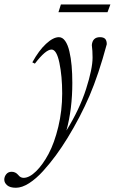

<svg xmlns="http://www.w3.org/2000/svg" viewBox="-105 -615 526 879"><path d="M162.6 -559.1 173.8 -594.7H400.4L387.2 -559.1ZM-32.2 244.6Q-59.1 244.6 -72.3 233.2Q-85.4 221.7 -85.4 207.5Q-85.4 193.8 -76.4 182.6Q-67.4 171.4 -51.8 171.4Q-34.2 171.4 -22 185.5Q-11.7 199.2 2.9 199.2Q29.3 199.2 60.1 169.2Q90.8 139.2 117.4 89.4Q144 39.6 161.9 -34.4Q179.7 -108.4 179.7 -187.5Q179.7 -266.1 167 -327.1Q154.3 -388.2 130.9 -388.2Q104 -388.2 54.7 -323.7L43 -329.6Q72.8 -383.8 105.7 -414.3Q138.7 -444.8 164.6 -444.8Q181.2 -444.8 193.4 -427.5Q205.6 -410.2 212.6 -380.1Q219.7 -350.1 222.9 -314Q226.1 -277.8 226.1 -235.4Q226.1 -115.7 199.2 -17.6Q259.3 -114.7 289.1 -207.5Q318.8 -300.3 318.8 -351.6Q318.8 -382.8 315.4 -408.7Q318.8 -444.8 352.5 -444.8Q369.1 -444.8 376.5 -437Q383.8 -429.2 383.8 -412.6Q346.2 -272.9 304.7 -176.3Q263.2 -79.6 203.6 17.6Q177.7 59.6 150.9 96.2Q124 132.8 92.3 168Q60.5 203.1 28.1 223.9Q-4.4 244.6 -32.2 244.6Z"/></svg>

Font: Elstob Light
Style: Italic
Weight: 300
Italic angle: -20°
Designer: Peter S. Baker
Version: Version 1.015